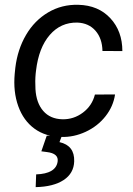

<svg xmlns="http://www.w3.org/2000/svg" viewBox="-20 -558 553 796"><path d="M238.3 -63.5Q285.6 -62.5 323.7 -91.1Q361.8 -119.6 373.5 -166L457 -166.5Q449.7 -116.7 417.2 -75.7Q384.8 -34.7 335.4 -11.7Q286.1 11.2 234.4 9.8Q168.5 8.8 122.8 -24.7Q77.1 -58.1 55.7 -117.9Q34.2 -177.7 41 -252.4L43.5 -276.9Q52.7 -353 87.9 -413.1Q123 -473.1 179.7 -506.6Q236.3 -540 304.7 -538.1Q387.7 -536.1 437.5 -482.4Q487.3 -428.7 487.3 -346.2L404.8 -346.7Q403.8 -398.4 376 -430.4Q348.1 -462.4 300.8 -464.4Q231.9 -465.8 186.3 -413.1Q140.6 -360.4 129.4 -265.6L127.9 -252.9Q125 -221.7 127 -188.5Q130.4 -131.3 159.2 -98.1Q188 -64.9 238.3 -63.5ZM236.8 4.4 226.6 31.2Q289.6 45.4 287.6 110.8Q286.1 160.6 243.7 188.5Q201.2 216.3 127.9 217.8L129.9 165Q210.9 162.1 218.8 112.8Q224.6 78.1 173.8 72.3L151.4 69.3L173.8 4.4Z"/></svg>

Font: RobotoDraft
Style: Italic
Weight: 400
Italic angle: -12°
Version: Version 2.001101; 2014